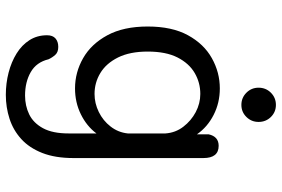

<svg xmlns="http://www.w3.org/2000/svg" viewBox="-174 -545 967 659"><g transform="rotate(90 309.5 -215.5)"><path d="M305.5 248Q266 248 229.2 238.5Q192.5 229 163.5 211Q134.5 193 117.8 166.8Q101 140.5 101 106.5Q101 87 112 77.5Q123 68 141 68Q159 68 168.2 78.2Q177.5 88.5 183.5 101.5Q193.5 143 227.5 162.5Q261.5 182 308 182Q343 182 372.5 167.8Q402 153.5 420 120.5Q438 87.5 438 32.5V-63Q413 -29.5 372.2 -9.5Q331.5 10.5 283.5 10.5Q228.5 10.5 179.8 -17.2Q131 -45 101 -100.5Q71 -156 71 -239Q71 -322.5 101 -377.2Q131 -432 179.8 -459.2Q228.5 -486.5 283.5 -486.5Q333 -486.5 374.5 -465.2Q416 -444 441 -408V-448Q448.5 -482.5 480.5 -482.5Q522.5 -482.5 522.5 -430V15.5Q522.5 78.5 505 123Q487.5 167.5 457.2 195Q427 222.5 387.8 235.2Q348.5 248 305.5 248ZM302.5 -56.5Q334.5 -56.5 364.2 -71Q394 -85.5 414.2 -111.5Q434.5 -137.5 438 -170.5V-300Q435.5 -334.5 415 -361.2Q394.5 -388 364.8 -403.8Q335 -419.5 302.5 -419.5Q263.5 -419.5 230.5 -400.2Q197.5 -381 177.2 -341.2Q157 -301.5 157 -239Q157 -178 177.2 -137.2Q197.5 -96.5 230.5 -76.5Q263.5 -56.5 302.5 -56.5ZM340 -560.5Q315.5 -560.5 298.2 -577.8Q281 -595 281 -619.5Q281 -644.5 298.2 -661.8Q315.5 -679 340 -679Q364.5 -679 381.5 -661.8Q398.5 -644.5 398.5 -619.5Q398.5 -595 381.5 -577.8Q364.5 -560.5 340 -560.5Z"/></g></svg>

Font: Sono ExtraLight Monospace
Style: Regular
Weight: 400
Version: Version 2.112